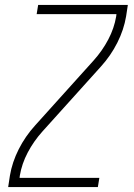

<svg xmlns="http://www.w3.org/2000/svg" viewBox="-20 -755 540 775"><path d="M13 0 20 -46Q29 -100 55.5 -152.5Q82 -205 122 -249L358 -511Q393 -550 417 -595.5Q441 -641 449 -689L450 -698H128L134 -735H496L489 -689Q480 -635 453.5 -582.5Q427 -530 387 -486L151 -224Q116 -185 92 -139.5Q68 -94 60 -46L59 -37H381L375 0Z"/></svg>

Font: Iosevka Term Curly XLt Obl
Style: Regular
Weight: 200
Italic angle: -9°
Designer: Belleve Invis
Foundry: Belleve Invis
Version: Version 32.3.0